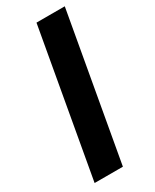

<svg xmlns="http://www.w3.org/2000/svg" viewBox="-188 -771 665 823"><g transform="rotate(-30 144.5 -360.0)"><path d="M21 0 149 -720H289L161 0Z"/></g></svg>

Font: DM Sans 16pt ExtraBold
Style: Italic
Weight: 800
Italic angle: -10°
Version: Version 4.004;gftools[0.9.30]